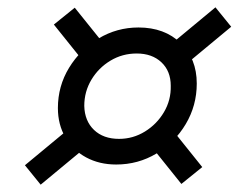

<svg xmlns="http://www.w3.org/2000/svg" viewBox="-20 -567 673 524"><path d="M297 -118Q251 -118 215 -137.5Q179 -157 158.5 -192Q138 -227 138 -272Q138 -332 168.5 -382Q199 -432 249 -462Q299 -492 358 -492Q429 -492 473 -449.5Q517 -407 517 -339Q517 -279 487 -228.5Q457 -178 407 -148Q357 -118 297 -118ZM91 -63 48 -116 188 -232 231 -179ZM475 -65 386 -176 443 -222 532 -111ZM305 -188Q343 -188 375.5 -208Q408 -228 427.5 -261Q447 -294 446 -333Q446 -373 420.5 -397Q395 -421 353 -421Q314 -421 281.5 -401.5Q249 -382 229.5 -349.5Q210 -317 210 -278Q211 -237 236.5 -212.5Q262 -188 305 -188ZM216 -389 127 -500 184 -546 274 -434ZM470 -377 427 -430 568 -547 611 -494Z"/></svg>

Font: Piazzolla Thin SemiBold
Style: Italic
Weight: 600
Italic angle: -11.3°
Version: Version 2.005